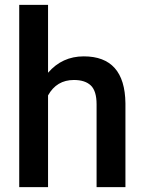

<svg xmlns="http://www.w3.org/2000/svg" viewBox="-20 -770 595 790"><path d="M177.7 -470.7Q235.8 -538.1 324.7 -538.1Q493.7 -538.1 496.1 -345.2V0H377.4V-340.8Q377.4 -395.5 353.8 -418.2Q330.1 -440.9 284.2 -440.9Q212.9 -440.9 177.7 -377.4V0H59.1V-750H177.7Z"/></svg>

Font: Vazir Medium FD-UI
Style: Medium-FD-UI
Weight: 500
Designer: Saber Rastikerdar
Foundry: Saber Rastikerdar
Version: Version 30.1.0